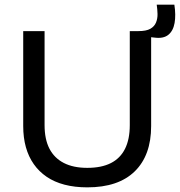

<svg xmlns="http://www.w3.org/2000/svg" viewBox="-20 -794 775 827"><path d="M356 13Q302 13 258 1.5Q214 -10 181 -32.5Q148 -55 125.5 -87Q103 -119 91.5 -160Q80 -201 80 -251V-660H172V-255Q172 -194 193 -153.5Q214 -113 255 -92Q296 -71 356 -71Q417 -71 457.5 -91.5Q498 -112 518.5 -153Q539 -194 539 -255V-660H631V-251Q631 -125 560.5 -56Q490 13 356 13ZM646 -632 574 -640 576 -660Q610 -660 627.5 -670Q645 -680 652 -697Q659 -714 658.5 -734Q658 -754 655 -774H731Q738 -729 732 -695Q726 -661 705 -644Q684 -627 646 -632Z"/></svg>

Font: Bricolage Grotesque 16pt
Style: Regular
Weight: 400
Version: Version 1.001;gftools[0.9.33.dev8+g029e19f]